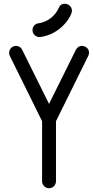

<svg xmlns="http://www.w3.org/2000/svg" viewBox="-20 -998 494 1022"><path d="M190 -801C191 -801 194 -801 195 -801C306 -816 363 -914 363 -941C363 -965 341 -978 326 -978C306 -978 299 -969 293 -956C275 -915 235 -881 185 -874C166 -872 153 -856 153 -838C153 -817 170 -801 190 -801ZM417 -754C395 -754 386 -736 384 -733L241 -445L98 -733C88 -755 63 -757 49 -750C27 -739 26 -714 32 -701L204 -353V-33C204 -13 221 4 241 4C262 4 278 -13 278 -33V-353L450 -701C451 -702 454 -711 454 -717C454 -746 426 -754 417 -754Z"/></svg>

Font: LS
Style: Regular
Weight: 400
Designer: BSozoo
Foundry: BSozoo
Version: Version 001.000